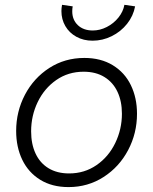

<svg xmlns="http://www.w3.org/2000/svg" viewBox="-20 -761 629 789"><path d="M46.4 -222.7Q46.4 -302.7 82.5 -371.6Q118.7 -440.4 182.6 -481.7Q246.6 -522.9 326.7 -522.9Q394.5 -522.9 443.6 -492.9Q492.7 -462.9 517.8 -410.9Q543 -358.9 543 -293.5Q543 -213.4 506.6 -144.3Q470.2 -75.2 405.8 -33.7Q341.3 7.8 261.7 7.8Q193.8 7.8 145.3 -22.2Q96.7 -52.2 71.5 -104.5Q46.4 -156.7 46.4 -222.7ZM481 -293.5Q481 -344.7 462.9 -383.5Q444.8 -422.4 409.4 -444.3Q374 -466.3 323.7 -466.3Q260.3 -466.3 211.2 -432.1Q162.1 -397.9 135 -341.8Q107.9 -285.6 107.9 -221.2Q107.9 -169.4 126 -130.4Q144 -91.3 179.2 -69.8Q214.4 -48.3 264.2 -48.3Q327.1 -48.3 376.7 -82.5Q426.3 -116.7 453.6 -173.3Q481 -230 481 -293.5ZM232.4 -715.3Q232.4 -726.6 234.9 -741.2L278.8 -734.9Q276.9 -725.6 276.9 -714.4Q276.9 -679.7 299.8 -657.7Q322.8 -635.7 361.3 -635.7Q390.6 -635.7 418.9 -650.1Q447.3 -664.6 466.8 -689Q486.3 -713.4 491.2 -741.2L535.2 -734.9Q527.8 -695.3 502.2 -663.1Q476.6 -630.9 439 -612.3Q401.4 -593.8 360.4 -593.8Q323.2 -593.8 293.9 -609.9Q264.6 -626 248.5 -653.8Q232.4 -681.6 232.4 -715.3Z"/></svg>

Font: Reddit Sans Chocolate Light
Style: Italic
Weight: 300
Italic angle: -11.25°
Designer: Stephen Hutchings
Version: Version 1.013